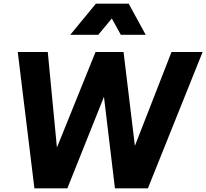

<svg xmlns="http://www.w3.org/2000/svg" viewBox="-20 -1029 1127 1049"><path d="M168 0H348L548 -500L608 0H788L1087 -745H917L717 -232L655 -745H502L291 -223L241 -745H77ZM364 -839H517L591 -928L640 -839H776L683 -1009H504Z"/></svg>

Font: Mluvka ExtraBold
Style: Italic
Weight: 800
Italic angle: -8°
Designer: Modified by Jiří Krblich, Original typeface by Gumpita Rahayu
Foundry: Gumpita Rahayu & Jiří Krblich
Version: Version 2.000;Glyphs 3.1.1 (3134)